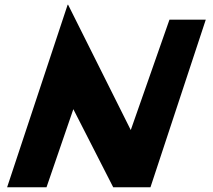

<svg xmlns="http://www.w3.org/2000/svg" viewBox="-20 -789 897 809"><path d="M265 -769H267L531 -241L694 -706H847L614 0H457L289 -329L176 0H10Z"/></svg>

Font: Lineal Heavy
Style: Regular
Weight: 900
Designer: Created by Frank Adebiaye with contributions from Anton Moglia & Ariel Martín Pérez
Created by Frank ADEBIAYE with FontF
Foundry: Velvetyne Type Foundry
Version: Version 2.000